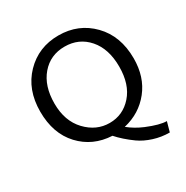

<svg xmlns="http://www.w3.org/2000/svg" viewBox="-196 -881 1185 1220"><g transform="rotate(-30 396.5 -271.0)"><path d="M739 -350Q739 -214 665.5 -121.5Q592 -29 472 -1Q520 38 580 63Q672 101 722 101L702 173Q642 173 585.5 155Q529 137 488 108Q420 59 376 9Q236 2 145.5 -95Q55 -192 55 -353Q55 -514 152.5 -614.5Q250 -715 396.5 -715Q543 -715 641 -614.5Q739 -514 739 -350ZM159 -352.5Q159 -224 232 -147Q305 -70 402.5 -70Q500 -70 566.5 -145Q633 -220 633 -350.5Q633 -481 566.5 -557.5Q500 -634 395 -634Q290 -634 224.5 -557.5Q159 -481 159 -352.5Z"/></g></svg>

Font: Belgrano
Style: Regular
Weight: 400
Designer: Daniel Hernandez
Foundry: Daniel Hernndez
Version: Version 1.003